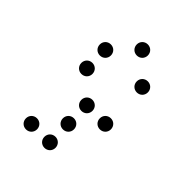

<svg xmlns="http://www.w3.org/2000/svg" viewBox="-168 -468 735 735"><g transform="rotate(45 200.0 -100.0)"><path d="M200 -320C217 -320 230 -333 230 -350C230 -367 217 -380 200 -380C183 -380 170 -367 170 -350C170 -333 183 -320 200 -320ZM100 -220C117 -220 130 -233 130 -250C130 -267 117 -280 100 -280C83 -280 70 -267 70 -250C70 -233 83 -220 100 -220ZM300 -220C317 -220 330 -233 330 -250C330 -267 317 -280 300 -280C283 -280 270 -267 270 -250C270 -233 283 -220 300 -220ZM100 -120C117 -120 130 -133 130 -150C130 -167 117 -180 100 -180C83 -180 70 -167 70 -150C70 -133 83 -120 100 -120ZM200 -20C217 -20 230 -33 230 -50C230 -67 217 -80 200 -80C183 -80 170 -67 170 -50C170 -33 183 -20 200 -20ZM300 -20C317 -20 330 -33 330 -50C330 -67 317 -80 300 -80C283 -80 270 -67 270 -50C270 -33 283 -20 300 -20ZM200 80C217 80 230 67 230 50C230 33 217 20 200 20C183 20 170 33 170 50C170 67 183 80 200 80ZM100 180C117 180 130 167 130 150C130 133 117 120 100 120C83 120 70 133 70 150C70 167 83 180 100 180ZM200 180C217 180 230 167 230 150C230 133 217 120 200 120C183 120 170 133 170 150C170 167 183 180 200 180Z"/></g></svg>

Font: TINY 5x3 60
Style: Regular
Weight: 150
Designer: Jack Halten Fahnestock
Foundry: Velvetyne Type Foundry
Version: Version 1.002;hotconv 1.0.109;makeotfexe 2.5.65596